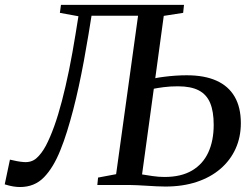

<svg xmlns="http://www.w3.org/2000/svg" viewBox="-46 -763 1041 792"><path d="M36.5 8.5Q23 8.5 8 6Q-7 3.5 -26.5 -2.5L-5 -104.5Q10 -101 24.2 -98.2Q38.5 -95.5 52 -94.5Q83.5 -92 104.5 -110.5Q125.5 -129 143.5 -162.5Q161 -196 177.5 -241.8Q194 -287.5 209.2 -345.8Q224.5 -404 238.8 -473.8Q253 -543.5 266 -624.5L277.5 -696L201 -710L205.5 -743H713L709.5 -710L629.5 -697.5L594.5 -440.5Q609 -443.5 630.5 -446.2Q652 -449 676.5 -450.8Q701 -452.5 724 -452.5Q797.5 -452.5 847 -430.2Q896.5 -408 922 -364Q947.5 -320 947.5 -255Q947.5 -197.5 925.8 -149.5Q904 -101.5 863.2 -66.5Q822.5 -31.5 765.2 -12.5Q708 6.5 636 6.5Q619.5 6.5 599.5 5.5Q579.5 4.5 559 3.2Q538.5 2 519.5 1Q500.5 0 485 0H355.5L358.5 -30.5L433 -44.5L523.5 -698H331.5L319 -620.5Q310 -565.5 300 -511.8Q290 -458 279 -407.2Q268 -356.5 255.8 -309.5Q243.5 -262.5 230.5 -220.8Q217.5 -179 203 -143.5Q174.5 -72 135.5 -31.8Q96.5 8.5 36.5 8.5ZM632.5 -33Q701 -33 746 -59.5Q791 -86 813.2 -134.2Q835.5 -182.5 835.5 -248Q835.5 -303.5 820.8 -338.5Q806 -373.5 773.8 -390.2Q741.5 -407 688 -407Q655.5 -407 629.2 -403.5Q603 -400 588.5 -397L540 -43.5Q557 -40.5 582.8 -36.8Q608.5 -33 632.5 -33Z"/></svg>

Font: Merriweather 72pt
Style: Italic
Weight: 400
Italic angle: -7.8°
Version: Version 2.101